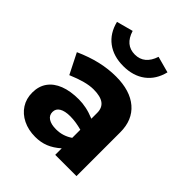

<svg xmlns="http://www.w3.org/2000/svg" viewBox="-211 -886 1022 1022"><g transform="rotate(45 300.0 -375.0)"><path d="M225 8Q173 8 132.5 -12Q92 -32 69.5 -67Q47 -102 47 -148Q47 -196 71 -229.5Q95 -263 140 -280.5Q185 -298 248 -298Q276 -298 305 -292Q334 -286 368 -272V-316Q368 -354 343 -372.5Q318 -391 266 -391Q237 -391 201.5 -381.5Q166 -372 121 -353L63 -468Q128 -497 186.5 -510.5Q245 -524 302 -524Q409 -524 468.5 -473Q528 -422 528 -330V0H368V-49Q334 -19 300 -5.5Q266 8 225 8ZM196 -151Q196 -126 217 -112.5Q238 -99 275 -99Q301 -99 324.5 -106.5Q348 -114 368 -128V-189Q346 -195 323.5 -198.5Q301 -202 279 -202Q240 -202 218 -189Q196 -176 196 -151ZM290 -590Q216 -590 166.5 -627Q117 -664 100 -733L193 -758Q218 -677 290 -677Q326 -677 350.5 -697.5Q375 -718 388 -758L480 -733Q463 -664 413.5 -627Q364 -590 290 -590Z"/></g></svg>

Font: Red Hat Mono
Style: Regular
Weight: 300
Monospace: yes
Designer: Pentagram, MCKL
Foundry: Pentagram, MCKL
Version: Version 1.023